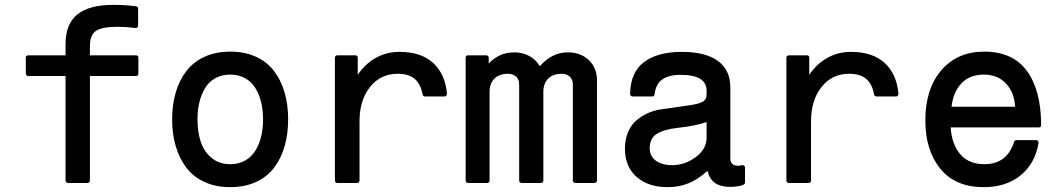

<svg xmlns="http://www.w3.org/2000/svg" viewBox="-20 -751 4364 788"><path d="M96.2 -439Q91.8 -439 88.9 -441.9Q85.9 -444.8 85.9 -449.2V-514.2Q85.9 -523.9 96.2 -523.9H249V-569.8Q249 -652.8 297.6 -691.9Q346.2 -731 444.8 -731Q497.1 -731 539.1 -725.1Q546.9 -723.1 546.9 -714.8V-646Q546.9 -641.6 543.7 -638.7Q540.5 -635.7 536.1 -636.2Q491.2 -641.1 463.9 -641.1Q399.4 -641.1 374.3 -624.5Q349.1 -607.9 349.1 -563V-523.9H538.1Q547.9 -523.9 547.9 -514.2V-449.2Q547.9 -439 538.1 -439H349.1V-9.8Q349.1 -5.9 346.2 -2.9Q343.3 0 338.9 0H258.8Q254.9 0 252 -2.9Q249 -5.9 249 -9.8V-439Z M924.8 -539.1Q984.4 -539.1 1030.3 -518.1Q1076.2 -497.1 1104.7 -459.5Q1133.3 -421.9 1147.9 -371.8Q1162.6 -321.8 1162.6 -261.2Q1162.6 -200.7 1147.9 -150.4Q1133.3 -100.1 1104.7 -62.5Q1076.2 -24.9 1030.3 -3.9Q984.4 17.1 924.8 17.1Q865.7 17.1 819.8 -3.9Q773.9 -24.9 745.1 -62.5Q716.3 -100.1 701.4 -150.4Q686.5 -200.7 686.5 -261.2Q686.5 -321.8 701.4 -372.1Q716.3 -422.4 745.1 -459.7Q773.9 -497.1 819.8 -518.1Q865.7 -539.1 924.8 -539.1ZM790.5 -261.2Q790.5 -210 803.7 -169.7Q816.9 -129.4 848.1 -103.3Q879.4 -77.1 924.8 -77.1Q959.5 -77.1 985.8 -92Q1012.2 -106.9 1028.1 -132.6Q1043.9 -158.2 1051.8 -190.7Q1059.6 -223.1 1059.6 -261.2Q1059.6 -299.3 1051.8 -331.5Q1043.9 -363.8 1028.1 -389.6Q1012.2 -415.5 985.8 -430.2Q959.5 -444.8 924.8 -444.8Q890.1 -444.8 863.8 -430.2Q837.4 -415.5 821.8 -389.6Q806.2 -363.8 798.3 -331.5Q790.5 -299.3 790.5 -261.2Z M1354.5 -514.2Q1354.5 -518.6 1357.4 -521.2Q1360.4 -523.9 1364.3 -523.9H1438.5Q1448.2 -523.9 1448.2 -514.2V-443.8Q1477.5 -487.8 1521.5 -512.9Q1565.4 -538.1 1619.1 -538.1Q1708.5 -538.1 1757.8 -492.7Q1807.1 -447.3 1814.5 -366.2Q1814.5 -361.8 1811.5 -358.4Q1808.6 -355 1804.2 -355H1724.1Q1721.2 -355 1718 -357.4Q1714.8 -359.9 1714.4 -362.8Q1707 -405.3 1682.4 -426.8Q1657.7 -448.2 1612.3 -448.2Q1541.5 -448.2 1498.5 -393.8Q1455.6 -339.4 1455.6 -253.9V-9.8Q1455.6 -5.9 1452.6 -2.9Q1449.7 0 1445.3 0H1364.3Q1360.4 0 1357.4 -2.9Q1354.5 -5.9 1354.5 -9.8Z M1891.1 -514.2Q1891.1 -523.9 1900.9 -523.9H1976.1Q1980 -523.9 1982.9 -521.2Q1985.8 -518.6 1985.8 -514.2V-490.2Q2028.3 -536.1 2090.8 -536.1Q2125 -536.1 2152.8 -520.8Q2180.7 -505.4 2195.8 -479Q2215.8 -503.9 2245.4 -520Q2274.9 -536.1 2311 -536.1Q2363.3 -536.1 2396.7 -504.2Q2430.2 -472.2 2430.2 -420.9V-9.8Q2430.2 -6.3 2427 -3.2Q2423.8 0 2419.9 0H2340.8Q2337.4 0 2334.2 -2.9Q2331.1 -5.9 2331.1 -9.8V-403.8Q2331.1 -424.8 2318.4 -436.5Q2305.7 -448.2 2285.2 -448.2Q2250 -448.2 2230 -428.5Q2210 -408.7 2210 -374V-9.8Q2210 -5.9 2206.8 -2.9Q2203.6 0 2200.2 0H2121.1Q2116.7 0 2113.8 -2.9Q2110.8 -5.9 2110.8 -9.8V-403.8Q2110.8 -424.8 2098.1 -436.5Q2085.4 -448.2 2064.9 -448.2Q2029.3 -448.2 2009.3 -428.5Q1989.3 -408.7 1989.3 -374V-9.8Q1989.3 -5.9 1986.3 -2.9Q1983.4 0 1979 0H1900.9Q1896.5 0 1893.8 -2.9Q1891.1 -5.9 1891.1 -9.8Z M2544.9 -141.1Q2544.9 -180.7 2558.6 -211.2Q2572.3 -241.7 2595.2 -259.8Q2618.2 -277.8 2641.6 -287.8Q2665 -297.9 2690.9 -301.8Q2714.8 -305.7 2802.7 -317.9Q2846.7 -323.7 2863.3 -333Q2879.9 -342.3 2879.9 -361.8V-378.9Q2879.9 -443.8 2773.9 -443.8Q2723.6 -443.8 2697.3 -424.3Q2670.9 -404.8 2666.5 -363.8Q2664.6 -355 2656.7 -355H2575.7Q2572.3 -355 2569.1 -358.2Q2565.9 -361.3 2565.9 -365.2Q2567.4 -454.6 2623.3 -496.3Q2679.2 -538.1 2777.8 -538.1Q2876 -538.1 2926.8 -500.7Q2977.5 -463.4 2977.5 -391.1V-100.1Q2977.5 -70.8 3010.7 -70.8Q3016.1 -70.8 3025.9 -73.2Q3030.8 -73.7 3034.2 -71Q3037.6 -68.4 3037.6 -63V-2Q3037.6 7.8 3016.8 12Q2996.1 16.1 2979.5 16.1Q2938 16.1 2915 0.2Q2892.1 -15.6 2883.8 -49.8Q2844.2 -14.2 2805.2 1.5Q2766.1 17.1 2719.7 17.1Q2640.6 17.1 2592.8 -24.9Q2544.9 -66.9 2544.9 -141.1ZM2759.8 -226.1Q2703.6 -219.7 2675 -201.2Q2646.5 -182.6 2646.5 -143.1Q2646.5 -110.4 2671.4 -91.8Q2696.3 -73.2 2739.7 -73.2Q2791 -73.2 2835.4 -106.2Q2879.9 -139.2 2879.9 -185.1V-250Q2833.5 -233.9 2759.8 -226.1Z M3207.5 -514.2Q3207.5 -518.6 3210.4 -521.2Q3213.4 -523.9 3217.3 -523.9H3291.5Q3301.3 -523.9 3301.3 -514.2V-443.8Q3330.6 -487.8 3374.5 -512.9Q3418.5 -538.1 3472.2 -538.1Q3561.5 -538.1 3610.8 -492.7Q3660.2 -447.3 3667.5 -366.2Q3667.5 -361.8 3664.6 -358.4Q3661.6 -355 3657.2 -355H3577.1Q3574.2 -355 3571 -357.4Q3567.9 -359.9 3567.4 -362.8Q3560.1 -405.3 3535.4 -426.8Q3510.7 -448.2 3465.3 -448.2Q3394.5 -448.2 3351.6 -393.8Q3308.6 -339.4 3308.6 -253.9V-9.8Q3308.6 -5.9 3305.7 -2.9Q3302.7 0 3298.3 0H3217.3Q3213.4 0 3210.4 -2.9Q3207.5 -5.9 3207.5 -9.8Z M3777.8 -256.8Q3777.8 -387.2 3843.8 -463.1Q3909.7 -539.1 4019 -539.1Q4137.2 -539.1 4195.1 -459.2Q4252.9 -379.4 4252.9 -237.8Q4252.9 -228 4243.2 -228H3881.8Q3886.2 -158.7 3921.1 -117.9Q3956.1 -77.1 4020 -77.1Q4112.8 -77.1 4142.1 -168.9Q4143.6 -175.8 4151.9 -175.8H4232.9Q4237.3 -175.8 4240 -172.4Q4242.7 -168.9 4242.2 -164.1Q4228.5 -80.1 4168.9 -31.5Q4109.4 17.1 4017.1 17.1Q3901.4 17.1 3839.6 -58.1Q3777.8 -133.3 3777.8 -256.8ZM4018.1 -444.8Q3959.5 -444.8 3925.8 -408.9Q3892.1 -373 3885.3 -313H4146Q4143.6 -370.6 4109.1 -407.7Q4074.7 -444.8 4018.1 -444.8Z"/></svg>

Font: Fragment Mono SemBd
Style: Regular
Weight: 600
Designer: Wei Huang based on Nimbus Sans by URW Studio, based on Helvetica by Max Miedinger.
Foundry: Wei Huang
Version: Version 1.011